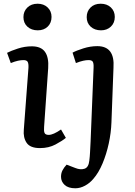

<svg xmlns="http://www.w3.org/2000/svg" viewBox="-20 -782 726 1032"><path d="M106 -690Q106 -721 127 -741.5Q148 -762 182 -762Q215 -762 236 -742Q257 -722 257 -691Q257 -659 236.5 -639Q216 -619 183 -619Q149 -619 127.5 -638.5Q106 -658 106 -690ZM133 -418Q134 -441 128.5 -450Q123 -459 106 -459Q93 -459 76.5 -455.5Q60 -452 38 -443L18 -498Q39 -509 76 -521Q113 -533 151 -533Q201 -533 222 -503Q243 -473 239 -416L217 -100Q215 -78 219.5 -67.5Q224 -57 242 -57Q266 -57 308 -86L334 -41Q315 -25 278.5 -5.5Q242 14 195 14Q142 14 123 -14.5Q104 -43 108 -85ZM446 -690Q446 -721 466.5 -741.5Q487 -762 521 -762Q555 -762 576 -742Q597 -722 597 -691Q597 -659 576 -639Q555 -619 523 -619Q489 -619 467.5 -638.5Q446 -658 446 -690ZM579 -124Q577 -68 564.5 -10.5Q552 47 531 97Q510 147 482 179Q463 202 437 216Q411 230 385 230Q347 230 327.5 212Q308 194 308 168Q308 149 316 133.5Q324 118 338 103L385 121Q412 132 434 125Q456 118 460 82Q463 58 464 36Q465 14 467 -23L483 -418Q484 -442 478.5 -450.5Q473 -459 456 -459Q443 -459 427 -455.5Q411 -452 388 -443L370 -499Q390 -510 428 -522Q466 -534 503 -534Q598 -534 590 -418Z"/></svg>

Font: Literata 7pt Medium
Style: Italic
Weight: 500
Italic angle: -2°
Designer: Latin by Veronika Burian and Jose Scaglione. Greek by Irene Vlachou. Cyrillic by Vera Evstafieva
Foundry: TypeTogether
Version: Version 3.002